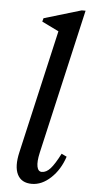

<svg xmlns="http://www.w3.org/2000/svg" viewBox="-55 -798 397 842"><g transform="rotate(5 143.5 -376.5)"><path d="M118 12Q72 12 54.5 -23Q37 -58 52 -122L182 -690L206 -650L102 -701L106 -716L270 -765H287L141 -127Q132 -87 136.5 -65.5Q141 -44 157 -44Q177 -44 195 -64Q213 -84 237 -131L260 -120Q241 -62 201.5 -25Q162 12 118 12Z"/></g></svg>

Font: Platypi Light
Style: Italic
Weight: 300
Italic angle: -13°
Designer: David Sargent
Foundry: Bolt Cutter Type
Version: Version 1.200